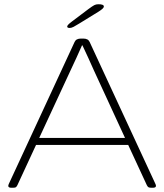

<svg xmlns="http://www.w3.org/2000/svg" viewBox="-20 -884 775 906"><path d="M34 2Q19 2 19 -7Q19 -9 20 -12Q21 -15 22 -17L332 -686Q339 -702 362 -702H373Q396 -702 403 -686L713 -17Q714 -15 715 -12Q716 -9 716 -7Q716 2 701 2H696Q686 2 681.5 0Q677 -2 673 -10L585 -200H150L62 -10Q58 -2 54 0Q50 2 39 2ZM313 -552 165 -233H570L423 -552Q410 -581 396.5 -611Q383 -641 369 -670H367Q354 -641 340.5 -611Q327 -581 313 -552ZM309 -752Q297 -752 297 -759Q297 -766 320 -783L397 -841Q416 -855 424.5 -859.5Q433 -864 444 -864Q470 -864 470 -854Q470 -848 463 -842Q456 -836 445 -829L354 -773Q338 -763 327.5 -757.5Q317 -752 309 -752Z"/></svg>

Font: Asap Expanded Thin
Style: Regular
Weight: 100
Width: 7
Designer: Pablo Cosgaya
Foundry: Omnibus-Type
Version: Version 3.001; ttfautohint (v1.8.4.7-5d5b)